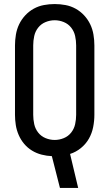

<svg xmlns="http://www.w3.org/2000/svg" viewBox="-20 -763 540 948"><path d="M276 165 236 8Q211 7 185.5 0.5Q160 -6 138 -19.5Q116 -33 99.5 -52.5Q83 -72 72.5 -96Q62 -120 58 -145.5Q54 -171 54 -196V-539Q54 -565 58.5 -592Q63 -619 74.5 -643Q86 -667 104.5 -687Q123 -707 146.5 -720Q170 -733 196.5 -738Q223 -743 250 -743Q277 -743 303.5 -738Q330 -733 353.5 -720Q377 -707 395.5 -687Q414 -667 425.5 -643Q437 -619 441.5 -592Q446 -565 446 -539V-196Q446 -166 440 -135.5Q434 -105 419 -78.5Q404 -52 379.5 -32Q355 -12 326 -3L366 165ZM250 -72Q273 -72 295 -81Q317 -90 331.5 -108.5Q346 -127 351 -150Q356 -173 356 -196V-539Q356 -562 351 -585Q346 -608 331.5 -626.5Q317 -645 295 -654Q273 -663 250 -663Q227 -663 205 -654Q183 -645 168.5 -626.5Q154 -608 149 -585Q144 -562 144 -539V-196Q144 -173 149 -150Q154 -127 168.5 -108.5Q183 -90 205 -81Q227 -72 250 -72Z"/></svg>

Font: Iosevka SS04 Medium
Style: Regular
Weight: 500
Monospace: yes
Designer: Belleve Invis
Foundry: Belleve Invis
Version: Version 19.0.0; ttfautohint (v1.8.4)